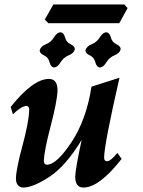

<svg xmlns="http://www.w3.org/2000/svg" viewBox="-20 -840 647 870"><path d="M357.9 9.8Q320.8 9.8 320.8 -40Q322.3 -78.1 350.1 -206.1Q276.9 -85.9 202.9 -38.1Q128.9 9.8 85.9 9.8Q70.8 9.8 61.5 -0.7Q52.2 -11.2 52.2 -30.8Q53.2 -74.7 82 -180.7Q110.8 -286.6 112.3 -342.3Q112.3 -359.9 99.6 -359.9Q78.1 -359.9 38.6 -322.3L28.3 -355.5Q129.9 -482.4 201.7 -482.4Q240.7 -482.4 240.7 -430.2Q238.8 -380.4 209.5 -268.6Q180.2 -156.7 178.7 -112.3Q178.7 -93.8 192.9 -93.8Q236.3 -93.8 304 -195.8Q371.6 -297.9 394.5 -447.3L521.5 -487.8Q454.1 -194.3 451.7 -127.4Q451.7 -109.4 464.4 -109.4Q481.4 -109.4 511.7 -147L531.2 -120.1Q429.7 9.8 357.9 9.8ZM225.6 -534.2Q210 -535.6 204.6 -557.9Q199.2 -580.1 179.4 -589.1Q159.7 -598.1 159.7 -611.8Q164.1 -629.9 187.7 -639.4Q211.4 -648.9 224.6 -670.7Q237.8 -692.4 253.4 -693.8Q269 -692.4 274.7 -670.7Q280.3 -648.9 299.8 -639.6Q319.3 -630.4 319.3 -617.2Q314.9 -598.6 291.5 -589.4Q268.1 -580.1 254.6 -557.9Q241.2 -535.6 225.6 -534.2ZM433.1 -534.2Q417.5 -535.6 412.1 -557.9Q406.7 -580.1 387 -589.1Q367.2 -598.1 367.2 -611.8Q371.6 -629.9 395.3 -639.4Q418.9 -648.9 432.1 -670.7Q445.3 -692.4 460.9 -693.8Q476.6 -692.4 482.2 -670.7Q487.8 -648.9 507.3 -639.6Q526.9 -630.4 526.9 -617.2Q522.5 -598.6 499 -589.4Q475.6 -580.1 462.2 -557.9Q448.7 -535.6 433.1 -534.2ZM520.5 -734.9H198.7L183.1 -751.5L221.7 -819.8H543.5L558.1 -803.2Z"/></svg>

Font: Kelvinch
Style: Bold Italic
Weight: 700
Italic angle: -10°
Designer: Paul James Miller
Foundry: High-Logic / Made with FontCreator
Version: Version 3.30 September 23, 2016